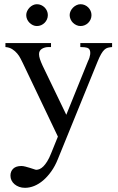

<svg xmlns="http://www.w3.org/2000/svg" viewBox="-20 -670 560 915"><path d="M416 -598.1Q416 -608.4 411.9 -617.9Q407.7 -627.4 400.6 -634.5Q393.6 -641.6 384 -645.8Q374.5 -649.9 363.8 -649.9Q354 -649.9 344.7 -645.5Q335.4 -641.1 328.1 -633.8Q320.8 -626.5 316.4 -617.2Q312 -607.9 312 -598.1Q312 -587.9 316.2 -578.4Q320.3 -568.8 327.4 -561.8Q334.5 -554.7 344 -550.3Q353.5 -545.9 363.8 -545.9Q374.5 -545.9 384 -550Q393.6 -554.2 400.6 -561.3Q407.7 -568.4 411.9 -577.9Q416 -587.4 416 -598.1ZM208 -598.1Q208 -608.4 203.9 -617.9Q199.7 -627.4 192.6 -634.5Q185.5 -641.6 176 -645.8Q166.5 -649.9 155.8 -649.9Q146 -649.9 137 -645.5Q127.9 -641.1 120.8 -633.8Q113.8 -626.5 109.4 -617.2Q105 -607.9 105 -598.1Q105 -587.9 109.1 -578.4Q113.3 -568.8 120.4 -561.8Q127.4 -554.7 136.5 -550.3Q145.5 -545.9 155.8 -545.9Q166.5 -545.9 176 -550Q185.5 -554.2 192.6 -561.3Q199.7 -568.4 203.9 -577.9Q208 -587.4 208 -598.1ZM514.2 -445.8V-464.8H362.8V-445.8Q375.5 -445.8 383.3 -444.8Q391.1 -443.8 395.5 -442.4Q399.9 -440.9 402.1 -439Q404.3 -437 405.8 -435.1Q408.7 -430.7 409.7 -424.3Q410.6 -418 409.7 -410.4Q408.7 -402.8 406.2 -395Q403.8 -387.2 399.9 -379.9L295.9 -123L183.1 -356.9Q174.8 -375 170.4 -388.2Q166 -401.4 166 -412.1Q166 -428.7 179.7 -437.3Q193.4 -445.8 211.9 -445.8H223.1V-464.8H5.9V-445.8Q24.9 -444.3 38.6 -435.5Q52.2 -426.8 62 -415Q71.8 -403.3 78.1 -390.6Q84.5 -377.9 88.9 -369.1L255.9 -19L223.1 62Q214.4 84 205.1 98.9Q195.8 113.8 186.8 122.8Q177.7 131.8 169.2 135.5Q160.6 139.2 152.8 139.2Q149.9 139.2 141.6 136.2Q133.3 133.3 122.8 130.1Q112.3 127 101.3 124Q90.3 121.1 82 121.1Q56.2 121.1 43 133.8Q29.8 146.5 29.8 167Q29.8 179.2 34.9 189.7Q40 200.2 49.3 208Q58.6 215.8 71.3 220.5Q84 225.1 99.1 225.1Q121.1 225.1 143.3 216.1Q165.5 207 186 189.5Q206.5 171.9 224.6 146.5Q242.7 121.1 255.9 87.9L444.8 -376Q454.1 -398.9 461.9 -412.4Q469.7 -425.8 477.5 -433.1Q485.4 -440.4 494.1 -442.6Q502.9 -444.8 514.2 -445.8Z"/></svg>

Font: Galatia SIL
Style: Regular
Weight: 400
Designer: Development by SIL's NRSI team
Version: Version 2.1